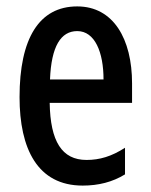

<svg xmlns="http://www.w3.org/2000/svg" viewBox="-20 -569 470 599"><path d="M221 -549C102 -549 41 -449 41 -266C41 -105 97 10 238 10C287 10 331 -1 370 -25V-108C328 -81 291 -70 250 -70C173 -70 137 -128 135 -248H392V-309C392 -447 334 -549 221 -549ZM221 -472C276 -472 303 -406 303 -321H136C140 -425 170 -472 221 -472Z"/></svg>

Font: Noto Sans Arabic ExtCond Med
Style: Regular
Weight: 500
Width: 2
Designer: Monotype Design Team, Nadine Chahine, Nizar Qandah and Khaled Hosny
Foundry: Monotype Imaging Inc.
Version: Version 2.012